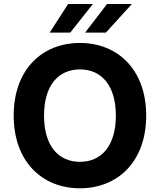

<svg xmlns="http://www.w3.org/2000/svg" viewBox="-20 -958 822 987"><path d="M731.5 -363.6C731.5 -601.6 583.8 -737.2 391 -737.2C197.1 -737.2 50.4 -601.6 50.4 -363.6C50.4 -126.8 197.1 9.9 391 9.9C583.8 9.9 731.5 -125.7 731.5 -363.6ZM575.6 -363.6C575.6 -209.5 502.5 -126.1 391 -126.1C279.1 -126.1 206.3 -209.5 206.3 -363.6C206.3 -517.8 279.1 -601.2 391 -601.2C502.5 -601.2 575.6 -517.8 575.6 -363.6ZM417.6 -790.5H524.5L658 -937.5H530.2ZM235.4 -790.5H341.3L457.4 -937.5H330.3Z"/></svg>

Font: Karasuma Gothic
Style: Bold
Weight: 700
Designer: Rasmus Andersson / Ryoko Nishizuka
Foundry: Genbu
Version: Version 1.00